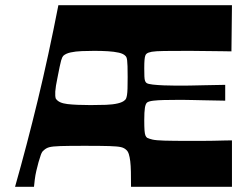

<svg xmlns="http://www.w3.org/2000/svg" viewBox="-20 -720 955 740"><path d="M38 0Q84 -162 125.5 -333.5Q167 -505 205 -700H874L872 -522Q862 -522 843 -522.5Q824 -523 801 -523Q778 -523 754.5 -523.5Q731 -524 712 -524Q647 -524 613 -523.5Q579 -523 565 -520.5Q551 -518 545 -513Q542 -511 540 -505.5Q538 -500 537 -489Q536 -478 536 -457Q536 -437 536.5 -425.5Q537 -414 539 -408.5Q541 -403 545 -400Q551 -396 569 -394Q587 -392 611 -391Q635 -390 658 -390Q679 -390 692.5 -390Q706 -390 722.5 -390.5Q739 -391 768 -391.5Q797 -392 848 -393V-332Q797 -333 768 -333.5Q739 -334 722.5 -334.5Q706 -335 692 -335Q678 -335 658 -335Q635 -335 612 -334.5Q589 -334 571.5 -332Q554 -330 547 -325Q541 -320 538.5 -304.5Q536 -289 536 -257Q536 -231 537 -217.5Q538 -204 540.5 -198Q543 -192 547 -189Q555 -185 568 -182Q581 -179 614 -178Q647 -177 712 -177Q731 -177 754.5 -177Q778 -177 801.5 -177.5Q825 -178 844.5 -178.5Q864 -179 874 -179V0H485Q485 -33 484.5 -57.5Q484 -82 482 -98.5Q480 -115 476.5 -126Q473 -137 467 -142Q459 -150 446 -153Q433 -156 401.5 -157Q370 -158 306 -158Q243 -158 212.5 -157Q182 -156 169.5 -152.5Q157 -149 148 -140Q142 -136 137.5 -123.5Q133 -111 128.5 -95Q124 -79 120 -61.5Q116 -44 114 -27.5Q112 -11 111 0ZM329 -315Q362 -315 388.5 -316Q415 -317 434 -321.5Q453 -326 461 -334Q464 -336 466 -340.5Q468 -345 469.5 -354Q471 -363 471.5 -379.5Q472 -396 472 -423Q472 -449 471.5 -464.5Q471 -480 470 -487.5Q469 -495 467.5 -498.5Q466 -502 464 -504Q456 -513 438 -517Q420 -521 396 -522.5Q372 -524 343 -524Q319 -524 295 -523Q271 -522 252.5 -518Q234 -514 224 -505Q222 -503 220 -499Q218 -495 215.5 -486.5Q213 -478 210 -463Q207 -448 202 -423Q194 -385 193 -367Q192 -349 195 -340Q201 -331 212 -326Q223 -321 239.5 -319Q256 -317 279 -316Q302 -315 329 -315Z"/></svg>

Font: Ojuju
Style: Bold
Weight: 700
Designer: Chisaokwu Joboson, Mirko Velimirovic
Foundry: Udi Foundry
Version: Version 1.000